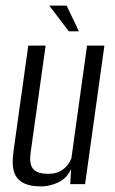

<svg xmlns="http://www.w3.org/2000/svg" viewBox="-20 -658 412 686"><path d="M127 8Q88 8 66 -3Q44 -14 35 -32Q26 -50 25.5 -73.5Q25 -97 29 -123L81 -495H143L92 -131Q89 -114 88 -97Q87 -80 91.5 -66.5Q96 -53 110.5 -45Q125 -37 152 -37Q179 -37 195.5 -46.5Q212 -56 221.5 -68.5Q231 -81 235 -92L291 -495H353L284 0H231L234 -54Q219 -21 188.5 -6.5Q158 8 127 8ZM226 -546 156 -638H218L262 -546Z"/></svg>

Font: Alumni Sans
Style: Italic
Weight: 400
Italic angle: -8°
Version: Version 1.016